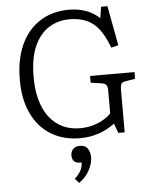

<svg xmlns="http://www.w3.org/2000/svg" viewBox="-63 -767 865 1084"><g transform="rotate(-5 369.5 -225.0)"><path d="M369 14Q275 14 205 -28.5Q135 -71 96.5 -151Q58 -231 58 -343Q58 -460 96.5 -543Q135 -626 205 -670Q275 -714 368 -714Q475 -714 541 -651L551 -715H587L629 -490L588 -480Q553 -577 502 -618.5Q451 -660 367 -660Q301 -660 249 -627Q197 -594 167 -526Q137 -458 137 -352Q137 -256 165 -186.5Q193 -117 246.5 -79.5Q300 -42 375 -42Q429 -42 476.5 -62Q524 -82 550 -111V-239Q550 -263 543 -272Q536 -281 516 -284L455 -293V-331H707V-293L651 -284Q633 -281 627.5 -271Q622 -261 622 -235V3H586L566 -51Q523 -19 473.5 -2.5Q424 14 369 14ZM341 265 319 240Q346 214 355.5 193Q365 172 365 151H355Q332 151 321.5 139Q311 127 311 107Q311 86 324 71.5Q337 57 363 57Q395 57 408 78.5Q421 100 421 125Q421 162 399.5 201Q378 240 341 265Z"/></g></svg>

Font: Literata 12pt Light
Style: Regular
Weight: 300
Designer: Latin by Veronika Burian and Jose Scaglione. Greek by Irene Vlachou. Cyrillic by Vera Evstafieva.
Foundry: TypeTogether
Version: Version 3.002